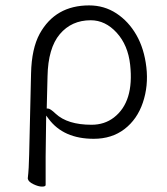

<svg xmlns="http://www.w3.org/2000/svg" viewBox="-20 -501 618 711"><path d="M149 184Q149 190 135.5 190Q122 190 103.5 181Q85 172 83 161V158Q87 125 88 71L95 -229Q97 -321 127 -376Q185 -481 310 -481Q366 -481 411 -451.5Q456 -422 485 -371.5Q514 -321 522 -252Q530 -183 509 -121Q488 -59 441 -23Q394 13 327 13Q215 13 160 -61L151 -73L149 79ZM319 -39Q367 -39 402 -66Q477 -124 462 -261Q454 -334 412 -380Q370 -426 316 -426Q245 -426 201.5 -374.5Q158 -323 156 -218L153 -99H158Q166 -99 186 -80Q230 -39 319 -39Z"/></svg>

Font: LXGW WenKai TC Light
Style: Regular
Weight: 300
Designer: LXGW / Fontworks Inc.
Foundry: LXGW / Fontworks Inc.
Version: Version 1.330